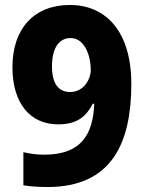

<svg xmlns="http://www.w3.org/2000/svg" viewBox="-20 -742 583 772"><path d="M508 -404C508 -618 404 -722 261 -722C117 -722 30 -627 30 -472C30 -328 100 -242 214 -242C292 -242 327 -275 353 -325H359C354 -203 308 -120 158 -120C128 -120 100 -124 74 -130V3C101 8 141 10 171 10C432 10 508 -171 508 -404ZM264 -589C322 -589 345 -514 345 -462C345 -421 315 -372 262 -372C213 -372 189 -409 189 -475C189 -553 220 -589 264 -589Z"/></svg>

Font: Noto Sans Arabic UI SemiCondensed Extra
Style: Regular
Weight: 800
Width: 4
Designer: Nadine Chahine - Monotype Design Team
Foundry: Monotype Imaging Inc.
Version: Version 1.900